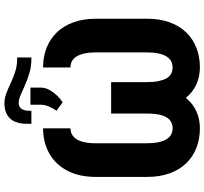

<svg xmlns="http://www.w3.org/2000/svg" viewBox="-48 -881 939 883"><g transform="rotate(-90 421.5 -439.5)"><path d="M593.3 -830.1H598.6V-764.6H593.3Q558.6 -764.6 528.3 -773.4Q498 -782.2 471.9 -793.9Q445.8 -805.7 425 -814.5Q404.3 -823.2 388.7 -823.2Q374 -823.2 363.8 -811.5Q353.5 -799.8 353.5 -773.4V-764.6H293.5V-782.7Q293.5 -837.4 318.4 -863Q343.3 -888.7 387.7 -888.7Q410.6 -888.7 433.8 -879.9Q457 -871.1 481.7 -859.4Q506.3 -847.7 533.9 -838.9Q561.5 -830.1 593.3 -830.1ZM392.1 -621.1 354 -648.9Q367.2 -668.9 374.3 -686.8Q381.3 -704.6 381.3 -722.7V-769H460V-719.2Q460 -700.7 449 -681.2Q438 -661.6 422.6 -645.8Q407.2 -629.9 392.1 -621.1ZM272.9 -710.9V-585Q252 -585 236.3 -572.5Q220.7 -560.1 212.4 -533.9Q204.1 -507.8 204.1 -465.8V-234.4Q204.1 -203.1 209 -180.4Q213.9 -157.7 222.7 -143.3Q231.4 -128.9 244.4 -122.1Q257.3 -115.2 272.9 -115.2Q294.9 -115.2 310.1 -127.4Q325.2 -139.6 333 -165.8Q340.8 -191.9 340.8 -233.4V-397.9H465.8V-233.4Q465.8 -174.3 451.4 -128.7Q437 -83 411.1 -52Q385.3 -21 350.1 -5.4Q314.9 10.3 272.9 10.3Q224.6 10.3 183.8 -5.4Q143.1 -21 112.8 -52Q82.5 -83 65.9 -128.7Q49.3 -174.3 49.3 -234.4V-465.8Q49.3 -545.9 78.4 -600.3Q107.4 -654.8 158.2 -682.9Q209 -710.9 272.9 -710.9ZM552.7 -585V-710.9Q601.6 -710.9 642.3 -695.1Q683.1 -679.2 713.4 -648.2Q743.7 -617.2 760.3 -571.5Q776.9 -525.9 776.9 -465.8V-234.4Q776.9 -174.3 760.3 -128.7Q743.7 -83 713.4 -52Q683.1 -21 642.3 -5.4Q601.6 10.3 552.7 10.3Q511.2 10.3 476.1 -5.4Q440.9 -21 414.8 -52Q388.7 -83 374.3 -128.7Q359.9 -174.3 359.9 -233.4V-397.9H485.4V-233.4Q485.4 -202.1 490 -179.9Q494.6 -157.7 502.7 -143.3Q510.7 -128.9 523.7 -122.1Q536.6 -115.2 552.7 -115.2Q568.8 -115.2 581.5 -122.1Q594.2 -128.9 603.3 -143.3Q612.3 -157.7 617.2 -180.4Q622.1 -203.1 622.1 -234.4V-465.8Q622.1 -497.1 617.2 -519.8Q612.3 -542.5 603.3 -556.9Q594.2 -571.3 581.5 -578.1Q568.8 -585 552.7 -585Z"/></g></svg>

Font: Roboto Condensed ExtraBold
Style: Regular
Weight: 800
Designer: Christian Robertson
Foundry: Google
Version: Version 3.008; 2023